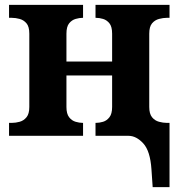

<svg xmlns="http://www.w3.org/2000/svg" viewBox="-20 -556 731 786"><path d="M600 137Q595 62 566.5 31Q538 0 506 0H371V-53H373Q387 -53 402 -57.5Q417 -62 428 -76Q439 -90 439 -118V-247H252V-118Q252 -90 263 -76Q274 -62 289.5 -57.5Q305 -53 318 -53H320V0H17V-53H29Q44 -53 60.5 -57.5Q77 -62 88.5 -76Q100 -90 100 -118V-418Q100 -447 88.5 -460.5Q77 -474 60.5 -478.5Q44 -483 29 -483H17V-536H320V-483H318Q305 -483 289.5 -478.5Q274 -474 263 -460.5Q252 -447 252 -418V-304H439V-418Q439 -447 428 -460.5Q417 -474 402 -478.5Q387 -483 373 -483H371V-536H674V-483H662Q648 -483 631 -478.5Q614 -474 602.5 -460.5Q591 -447 591 -418V-118Q591 -90 602.5 -76Q614 -62 631 -57.5Q648 -53 662 -53H674V210H605Z"/></svg>

Font: Noto Serif
Style: Bold
Weight: 700
Designer: Monotype Design Team
Foundry: Monotype Imaging Inc.
Version: Version 2.014